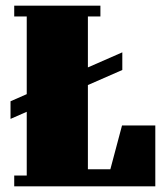

<svg xmlns="http://www.w3.org/2000/svg" viewBox="-20 -655 571 675"><path d="M17 -237V-299L74 -324V-597H30V-635H333V-597H289V-418L410 -471V-409L289 -356V-60H368L409 -214H526V0H30V-38H74V-262Z"/></svg>

Font: Unlock
Style: Regular
Weight: 400
Designer: Eduardo Rodriguez Tunni
Foundry: Eduardo Rodriguez Tunni
Version: Version 1.003; ttfautohint (v1.8.4.7-5d5b);gftools[0.9.23]